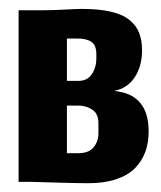

<svg xmlns="http://www.w3.org/2000/svg" viewBox="-20 -414 367 437"><path d="M158.3 -65.3H132.3V-173.7H158.3Q176 -173.7 190 -164.5Q204 -155.3 204 -133.7V-110.3Q204 -92 193 -78.7Q182 -65.3 158.3 -65.3ZM199.3 -290.7V-282.3Q199.3 -260.3 189 -245.2Q178.7 -230 159.3 -230H132.3V-326.3H156.7Q177.3 -326.3 188.3 -318.5Q199.3 -310.7 199.3 -290.7ZM181 3Q217.3 3 244.3 -6Q271.3 -15 287.2 -31.2Q303 -47.3 310.7 -68.2Q318.3 -89 318.3 -114.7Q318.3 -200 239.7 -207Q270.7 -213.3 287 -238.7Q303.3 -264 303.3 -299.3Q303.3 -322.3 296.8 -339Q290.3 -355.7 275 -368.3Q259.7 -381 232.8 -387.3Q206 -393.7 167 -393.7Q155 -393.7 128 -392.2Q101 -390.7 80 -390.7H22.3V0H54.3Q72.3 0.3 113.7 1.7Q155 3 181 3Z"/></svg>

Font: Jomhuria
Style: Regular
Weight: 400
Designer: Arabic design by Kourosh Beigpour, Latin design by Eben Sorkin, engineering by Lasse Fister and Khaled Hosney
Version: Version 1.0010